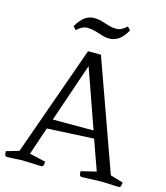

<svg xmlns="http://www.w3.org/2000/svg" viewBox="-142 -993 945 1092"><g transform="rotate(15 331.0 -447.5)"><path d="M124 -52 219 -30Q219 -24 217 -12Q215 0 204 0Q204 0 199 0Q194 0 170.5 -1Q147 -2 93 -4Q50 -2 30.5 -1Q11 0 6.5 0Q2 0 2 0Q-9 0 -11 -12.5Q-13 -25 -13 -30L62 -52L292 -700H368L600 -52L675 -30Q675 -25 673 -12.5Q671 0 660 0Q660 0 653.5 0Q647 0 626 -1Q605 -2 561 -4Q507 -2 482 -1Q457 0 449.5 0Q442 0 442 0Q431 0 429 -12Q427 -24 427 -30L517 -52L454 -229L179 -215ZM317 -619 199 -273H439ZM475 -895 492 -876Q467 -832 441.5 -816.5Q416 -801 391 -801Q367 -801 345 -808Q323 -815 301 -821.5Q279 -828 255 -828Q239 -828 223.5 -820Q208 -812 193 -798L176 -817Q202 -861 227 -876.5Q252 -892 277 -892Q301 -892 323 -885.5Q345 -879 367.5 -872Q390 -865 413 -865Q430 -865 445 -873Q460 -881 475 -895Z"/></g></svg>

Font: Mate SC
Style: Regular
Weight: 400
Designer: Eduardo Rodriguez Tunni
Foundry: Eduardo Rodriguez Tunni
Version: Version 1.003; ttfautohint (v1.8.4.7-5d5b);gftools[0.9.24]